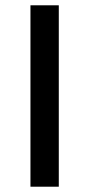

<svg xmlns="http://www.w3.org/2000/svg" viewBox="-20 -705 338 725"><path d="M95 0V-685H202V0Z"/></svg>

Font: Karla SemiBold
Style: Regular
Weight: 600
Designer: Jonathan Pinhorn
Version: Version 2.004; ttfautohint (v1.8.4.7-5d5b);gftools[0.9.33]